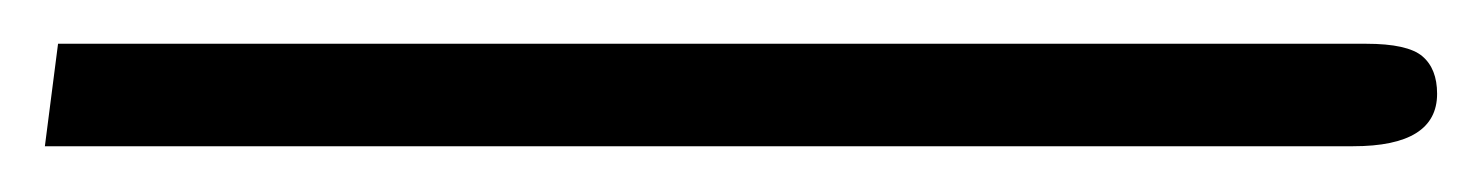

<svg xmlns="http://www.w3.org/2000/svg" viewBox="-26 -64 664 86"><path d="M-5.9 1.5 0 -44.4H585.9Q604.5 -44.4 611.1 -38.8Q617.7 -33.2 617.7 -22Q617.7 1.5 580.1 1.5Z"/></svg>

Font: Cascadia Code NF ExtraLight
Style: Regular
Weight: 200
Monospace: yes
Designer: Aaron Bell
Foundry: Saja Typeworks
Version: Version 2404.023; ttfautohint (v1.8.4)